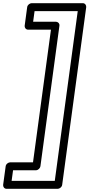

<svg xmlns="http://www.w3.org/2000/svg" viewBox="-20 -905 564 1210"><path d="M62.3 168H206.3C221.4 168 233.2 153.7 234.7 143L354.5 -743C356.5 -758.1 343.6 -768 332.8 -768H188.8L197.9 -835H469.9L325.2 235H53.2ZM44 118C33.3 118 17.7 127.9 15.7 143L-0.2 260C-1.6 270.7 6.3 285 21.5 285H343.5C354.2 285 369.8 275.1 371.8 260L523.3 -860C524.7 -870.7 516.8 -885 501.7 -885H179.7C168.9 -885 153.3 -875.1 151.3 -860L135.5 -743C134 -732.3 141.9 -718 157.1 -718H301.1L188 118Z"/></svg>

Font: Hussar Techniczny
Style: Bold 
Weight: 700
Foundry: Cannot Into Space Fonts
Version: Version 0.77